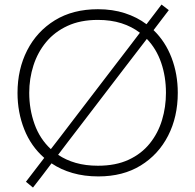

<svg xmlns="http://www.w3.org/2000/svg" viewBox="-20 -766 858 844"><path d="M125 58.5 94 33Q135.5 -21 174.5 -72Q116 -123 86.5 -197.8Q57 -272.5 57 -357.5Q57 -461.5 99.5 -544.8Q142 -628 221.2 -676.8Q300.5 -725.5 410.5 -725.5Q475 -725.5 528.5 -708.2Q582 -691 624 -659.5Q640.5 -681 657 -702.5Q673 -724 690 -746L722 -721.5Q687.5 -676.5 655 -633.5Q707 -583.5 734.2 -512Q761.5 -440.5 761.5 -358Q761.5 -252.5 719 -169.5Q676.5 -86.5 598.5 -38.5Q520.5 9.5 412.5 9.5Q350.5 9.5 298.8 -5.5Q247 -20.5 206.5 -48Q186 -21 166 5.5Q145.5 31.5 125 58.5ZM108.5 -358Q108.5 -285.5 131.8 -220.5Q155 -155.5 203.5 -110.5Q225 -138 247 -166.8Q269 -195.5 292.5 -226.5L489.5 -484Q518 -521 544 -555Q570 -589 595 -622Q560 -649 513.8 -663.8Q467.5 -678.5 410.5 -678.5Q333.5 -678.5 276.8 -652.2Q220 -626 182.8 -581Q145.5 -536 127 -478.2Q108.5 -420.5 108.5 -358ZM410.5 -37.5Q489 -37.5 545.5 -63.8Q602 -90 638.5 -135.5Q675 -181 692.2 -238.2Q709.5 -295.5 709.5 -358Q709.5 -429 688.5 -490.2Q667.5 -551.5 625.5 -595Q601 -563 575.5 -530Q550 -497 522.5 -461L324 -201.5Q300.5 -171 278.5 -142.2Q256.5 -113.5 235.5 -85.5Q269.5 -62.5 313 -50Q356.5 -37.5 410.5 -37.5Z"/></svg>

Font: Heraclito ExtraLight
Style: Regular
Weight: 200
Designer: Kostas Bartsokas (font) & Cristiano Sobral (main changes)
Foundry: Kostas Bartsokas (font) & Cristiano Sobral (main changes)
Version: Version 1.00;July 8, 2020;FontCreator 13.0.0.2655 64-bit